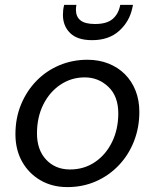

<svg xmlns="http://www.w3.org/2000/svg" viewBox="-20 -752 633 784"><path d="M255 12Q193 12 145 -16Q97 -44 70 -92.5Q43 -141 43 -204Q43 -270 66 -325.5Q89 -381 129 -422Q169 -463 222.5 -485.5Q276 -508 337 -508Q384 -508 423 -492.5Q462 -477 490 -449Q518 -421 533.5 -382Q549 -343 549 -295Q549 -231 527 -175Q505 -119 465 -77Q425 -35 371.5 -11.5Q318 12 255 12ZM266 -60Q323 -60 367.5 -90Q412 -120 437.5 -172Q463 -224 463 -289Q463 -359 422.5 -397.5Q382 -436 326 -436Q271 -436 226.5 -406Q182 -376 156.5 -324.5Q131 -273 131 -207Q131 -140 168.5 -100Q206 -60 266 -60ZM356 -588Q296 -588 266.5 -617Q237 -646 237 -691Q237 -702 238 -711Q239 -720 242 -732H292Q291 -727 290.5 -722Q290 -717 290 -712Q290 -684 308.5 -669Q327 -654 368 -654Q416 -654 440 -674.5Q464 -695 471 -732H523L520 -718Q508 -663 466 -625.5Q424 -588 356 -588Z"/></svg>

Font: Rethink Sans
Style: Italic
Weight: 400
Italic angle: -10°
Designer: The Rethink Sans project authors (Hans Thiessen). DM Sans designed by Colophon Foundry.
Foundry: Rethink Communications LLC
Version: Version 1.001